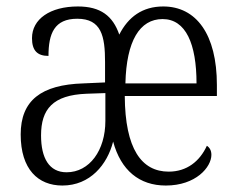

<svg xmlns="http://www.w3.org/2000/svg" viewBox="-20 -564 734 594"><path d="M173 10C259 10 312 -55 330 -126C354 -37 411 10 493 10C586 10 634 -47 634 -85C634 -99 628 -108 620 -113C598 -65 558 -33 502 -33C418 -33 367 -103 366 -267H651V-301C651 -458 587 -544 485 -544C421 -544 377 -512 349 -457C329 -515 291 -544 221 -544C135 -544 79 -505 79 -446C79 -408 95 -391 130 -391C130 -460 148 -506 219 -506C294 -506 305 -452 305 -372V-309L238 -306C107 -302 44 -253 44 -148C44 -40 98 10 173 10ZM588 -306H368C371 -437 412 -505 483 -505C555 -505 588 -428 588 -306ZM186 -31C132 -31 107 -75 107 -145C107 -226 143 -270 248 -274L306 -276V-190C306 -99 257 -31 186 -31Z"/></svg>

Font: Noto Serif Myanmar Condensed Light
Style: Regular
Weight: 300
Width: 3
Designer: Ben Mitchell and the Monotype Design Team
Foundry: Monotype Imaging Inc.
Version: Version 2.106